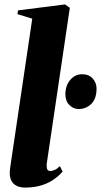

<svg xmlns="http://www.w3.org/2000/svg" viewBox="-20 -837 457 869"><path d="M191 -92.5Q191 -74 195.2 -68.5Q199.5 -63 207 -63Q215.5 -63 227 -67.8Q238.5 -72.5 251 -85L263.5 -60.5Q242.5 -36.5 216.5 -20.2Q190.5 -4 159.8 4Q129 12 93.5 12Q73 12 57.2 5Q41.5 -2 32.8 -17Q24 -32 24 -56Q24 -60.5 25 -68.2Q26 -76 27.2 -85.8Q28.5 -95.5 30 -105L126 -752.5L59 -773L61.5 -790L274.5 -817L296 -801.5ZM276 -409.5Q276 -450 298 -475.5Q320 -501 351.5 -501Q382.5 -501 399.8 -481.5Q417 -462 417 -435.5Q417 -391 393.5 -367.2Q370 -343.5 335.5 -343.5Q312.5 -343.5 294.2 -361.5Q276 -379.5 276 -409.5Z"/></svg>

Font: Merriweather 144pt Black
Style: Italic
Weight: 900
Italic angle: -7.8°
Version: Version 2.101